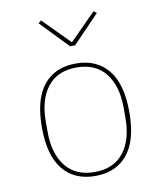

<svg xmlns="http://www.w3.org/2000/svg" viewBox="-85 -826 771 908"><g transform="rotate(-10 300.0 -372.5)"><path d="M300 12Q200 12 145 -55.5Q90 -123 90 -258Q90 -393 145 -460.5Q200 -528 300 -528Q400 -528 455 -460.5Q510 -393 510 -258Q510 -123 455 -55.5Q400 12 300 12ZM300 -7Q391 -7 439 -67.5Q487 -128 487 -234V-282Q487 -388 439 -448.5Q391 -509 300 -509Q209 -509 161 -448.5Q113 -388 113 -282V-234Q113 -128 161 -67.5Q209 -7 300 -7ZM288 -613 160 -746 174 -757 300 -630 426 -757 440 -746 312 -613Z"/></g></svg>

Font: IBM Plex Mono Thin
Style: Regular
Weight: 100
Monospace: yes
Designer: Mike Abbink, Paul van der Laan, Pieter van Rosmalen
Foundry: Bold Monday
Version: Version 2.3